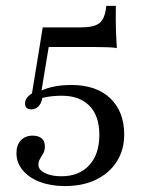

<svg xmlns="http://www.w3.org/2000/svg" viewBox="-20 -507 480 648"><path d="M198.4 121Q151.6 121 114.5 106.9Q77.4 92.7 56.5 67.3Q35.5 41.9 35.5 9.7Q35.5 -17.7 50.4 -33.5Q65.3 -49.2 90.3 -49.2Q109.7 -49.2 120.6 -39.9Q131.5 -30.6 131.5 -12.9Q131.5 0.8 125.8 10.9Q120.2 21 114.9 29.4Q109.7 37.9 109.7 49.2Q109.7 66.1 131.5 77Q153.2 87.9 187.1 87.9Q246.8 87.9 281 50.8Q315.3 13.7 315.3 -51.6Q315.3 -116.1 281.9 -150Q248.4 -183.9 188.7 -183.9Q160.5 -183.9 136.3 -179.4Q112.1 -175 91.9 -166.1L83.9 -166.9L124.2 -414.5H252.4Q297.6 -414.5 316.1 -429.4Q334.7 -444.4 338.7 -487.1H371Q370.2 -433.9 371.4 -401.2Q372.6 -368.5 374.2 -344.4Q366.9 -346.8 343.1 -347.6Q319.4 -348.4 294.4 -348.4H144.4L120.2 -201.6Q141.9 -211.3 166.9 -215.7Q191.9 -220.2 221 -220.2Q305.6 -220.2 352.4 -175Q399.2 -129.8 399.2 -53.2Q399.2 -1.6 374.6 37.5Q350 76.6 305.2 98.8Q260.5 121 198.4 121ZM85.5 -137.9Q64.5 -137.9 64.5 -158.1Q64.5 -173.4 79 -185.5Q93.5 -197.6 116.1 -202.4L124.2 -188.7Q123.4 -165.3 112.9 -151.6Q102.4 -137.9 85.5 -137.9Z"/></svg>

Font: Playfair 12pt
Style: Regular
Weight: 400
Designer: Claus Eggers Sørensen
Foundry: Claus Eggers Sørensen
Version: Version 2.000;gftools[0.9.28]